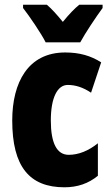

<svg xmlns="http://www.w3.org/2000/svg" viewBox="-20 -786 473 816"><path d="M174 -606H321C342 -645 388 -714 416 -752V-766H317C297 -750 274 -726 247 -693C221 -725 199 -749 179 -766H78V-752C104 -719 157 -641 174 -606ZM254 10C309 10 356 -6 396 -39V-177C356 -145 314 -128 272 -128C222 -128 196 -177 196 -274C196 -371 224 -425 268 -425C302 -425 334 -414 367 -392L410 -521C366 -549 318 -563 257 -563C99 -563 32 -435 32 -274C32 -78 105 10 254 10Z"/></svg>

Font: Noto Sans Oriya ExtCond Blk
Style: Regular
Weight: 900
Width: 2
Designer: Amélie Bonet and Sol Matas
Foundry: Google LLC
Version: Version 2.006